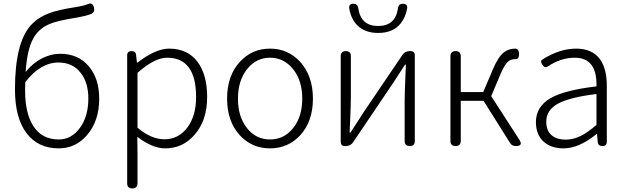

<svg xmlns="http://www.w3.org/2000/svg" viewBox="-20 -820 3513 1078"><path d="M310 13Q193 13 128.5 -73Q64 -159 64 -318Q64 -581 154 -679Q194 -723 259 -747Q308 -765 398 -779Q446 -786 474 -797Q500 -809 508 -776Q513 -753 495 -743Q470 -732 410 -721Q303 -704 260 -686Q197 -660 166 -603Q132 -540 124 -416Q163 -465 214 -491.5Q265 -518 319 -518Q418 -518 477.5 -449Q537 -380 537 -266Q537 -141 469 -62Q405 13 310 13ZM310 -37Q381 -37 428 -101Q476 -166 476 -266Q476 -357 433 -411Q388 -469 308 -469Q207 -469 122 -359Q121 -344 121 -311Q121 -182 168 -111Q216 -37 310 -37Z M723 238Q694 238 694 209V-147V-509Q694 -533 719 -533Q743 -533 744 -511L749 -468H751Q854 -547 929 -547Q1033 -547 1089 -473Q1143 -401 1143 -275Q1143 -143 1072 -63Q1006 13 908 13Q835 13 751 -52L752 46V209Q752 238 723 238ZM903 -38Q982 -38 1031.5 -103.5Q1081 -169 1081 -275Q1081 -496 918 -496Q848 -496 752 -411V-257V-103Q829 -38 903 -38Z M1496 13Q1395 13 1327 -60Q1255 -138 1255 -266.5Q1255 -395 1327 -473Q1395 -547 1496 -547Q1597 -547 1665 -473Q1737 -394 1737 -266Q1737 -138 1665 -60Q1597 13 1496 13ZM1496 -37Q1575 -37 1626 -101Q1677 -165 1677 -266Q1677 -368 1625.5 -432Q1574 -496 1496 -496Q1418 -496 1367 -431.5Q1316 -367 1316 -266Q1316 -165 1366.5 -101Q1417 -37 1496 -37Z M1917 0Q1893 0 1893 -24V-505Q1893 -533 1922 -533Q1950 -533 1950 -505V-276Q1950 -232 1945 -124Q1944 -92 1943 -76H1948Q1959 -93 1986 -134.5Q2013 -176 2023 -192L2239 -511Q2253 -533 2281 -533H2285Q2309 -533 2309 -509V-266V-28Q2309 0 2281 0Q2252 0 2252 -28V-256Q2252 -302 2257 -409Q2258 -441 2259 -457H2254Q2237 -430 2191 -360Q2183 -347 2179 -342L1963 -22Q1949 0 1921 0ZM2103 -635Q2029 -635 1986 -678Q1951 -713 1941 -772Q1937 -799 1964 -799Q1989 -799 1992 -771Q2007 -674 2103 -674Q2199 -674 2214 -771Q2217 -799 2242 -799Q2269 -799 2266 -773Q2257 -723 2230 -689Q2188 -635 2103 -635Z M2538 0Q2509 0 2509 -29V-504Q2509 -533 2538 -533Q2567 -533 2567 -504V-303H2693L2748 -432Q2776 -499 2808 -525Q2834 -547 2874 -547Q2875 -547 2876 -547Q2887 -545 2892 -532Q2896 -520 2894 -507Q2890 -487 2875 -488Q2874 -488 2872 -488Q2848 -488 2832 -474Q2812 -455 2791 -406L2738 -280L2895 -37Q2920 0 2876 0Q2854 0 2844 -17L2695 -254H2631H2567V-29Q2567 0 2538 0Z M3144 13Q3076 13 3034 -23Q2989 -63 2989 -134Q2989 -221 3071 -269Q3150 -314 3329 -335Q3333 -496 3207 -496Q3129 -496 3056 -447Q3039 -435 3025 -457Q3018 -468 3018 -474Q3018 -481 3027 -487Q3123 -547 3215 -547Q3305 -547 3349 -487Q3387 -434 3387 -338V-169V-24Q3387 0 3362 0Q3338 0 3336 -23L3332 -68H3330Q3231 13 3144 13ZM3156 -36Q3199 -36 3241 -57Q3280 -76 3329 -119V-205V-292Q3176 -274 3109 -236Q3047 -200 3047 -137Q3047 -85 3079 -59Q3108 -36 3156 -36Z"/></svg>

Font: GenSenRounded TW L
Style: Regular
Weight: 300
Version: Version 1.501;PS 1;hotconv 16.6.51;makeotf.lib2.5.65220